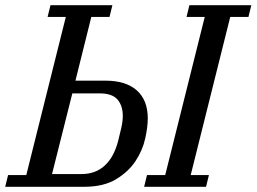

<svg xmlns="http://www.w3.org/2000/svg" viewBox="-41 -718 986 738"><path d="M-10 -45H60L212 -653H142L153 -698H391L380 -653H310L249 -408H364Q443 -408 485 -370.5Q527 -333 527 -263Q527 -230 517 -185Q507 -140 480 -99Q453 -58 405 -29Q357 0 282 0H-21ZM524 -45H594L746 -653H676L687 -698H925L914 -653H844L692 -45H762L751 0H513ZM273 -49Q326 -49 361.5 -81.5Q397 -114 413 -176Q419 -199 425 -225.5Q431 -252 431 -272Q431 -312 410.5 -335.5Q390 -359 343 -359H237L159 -49Z"/></svg>

Font: IBM Plex Serif Text
Style: Italic
Weight: 450
Italic angle: -14°
Designer: Mike Abbink, Paul van der Laan, Pieter van Rosmalen
Foundry: Bold Monday
Version: Version 3.001